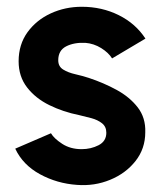

<svg xmlns="http://www.w3.org/2000/svg" viewBox="-20 -537 474 567"><path d="M207.5 9Q148.5 5 98 -22.5Q47.5 -50 25 -98L130.5 -143.5Q139.5 -128 163.8 -112.2Q188 -96.5 221 -96.5Q248.5 -96.5 271.2 -108.2Q294 -120 294 -145Q294 -163 281.2 -173Q268.5 -183 250 -188Q231.5 -193 214 -197Q166.5 -206.5 125.8 -226.5Q85 -246.5 60 -278.8Q35 -311 35 -356Q35 -405.5 61.2 -441.8Q87.5 -478 130 -497.5Q172.5 -517 221.5 -517Q281 -517 330.8 -492.2Q380.5 -467.5 409.5 -423L311 -364.5Q300.5 -381.5 278.8 -395Q257 -408.5 232 -410.5Q198.5 -412 175.2 -400Q152 -388 152 -359Q152 -340.5 166.8 -331.5Q181.5 -322.5 202.5 -317.8Q223.5 -313 242 -307Q286 -292.5 324.5 -271.5Q363 -250.5 386.8 -219.8Q410.5 -189 409 -146.5Q409 -98 380.2 -61.5Q351.5 -25 305.2 -6Q259 13 207.5 9Z"/></svg>

Font: Urbanist
Style: Bold
Weight: 700
Designer: Corey Hu
Foundry: Corey Hu
Version: Version 1.330; ttfautohint (v1.8.4.7-5d5b)